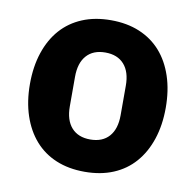

<svg xmlns="http://www.w3.org/2000/svg" viewBox="-67 -605 697 685"><g transform="rotate(10 282.0 -262.5)"><path d="M282 12Q224 12 178.5 -7Q133 -26 101.5 -62Q70 -98 53 -149Q36 -200 36 -263Q36 -326 53 -377Q70 -428 101.5 -463.5Q133 -499 178.5 -518Q224 -537 282 -537Q340 -537 385.5 -518Q431 -499 462.5 -463.5Q494 -428 511 -377Q528 -326 528 -263Q528 -200 511 -149Q494 -98 462.5 -62Q431 -26 385.5 -7Q340 12 282 12ZM282 -105Q326 -105 350 -132Q374 -159 374 -209V-316Q374 -366 350 -393Q326 -420 282 -420Q238 -420 214 -393Q190 -366 190 -316V-209Q190 -159 214 -132Q238 -105 282 -105Z"/></g></svg>

Font: IBMPlexSans-Bold
Style: Bold
Weight: 700
Designer: Mike Abbink, Paul van der Laan, Pieter van Rosmalen
Foundry: Bold Monday
Version: Version 3.1